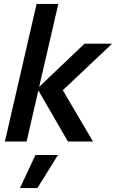

<svg xmlns="http://www.w3.org/2000/svg" viewBox="-20 -723 593 981"><path d="M412 -500H553L301 -262L455 0H327L176 -261L116 0H5L167 -703H278L180 -279ZM171 238H82L161 69H276Z"/></svg>

Font: CBA Beacon Sans Bold
Style: Italic
Weight: 700
Italic angle: -13°
Designer: Wei Huang
Foundry: Wei Huang
Version: Version 1.002